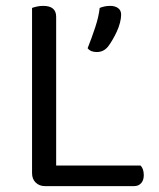

<svg xmlns="http://www.w3.org/2000/svg" viewBox="-20 -633 541 653"><path d="M133 0Q114 0 101.5 -12Q89 -24 89 -44V-606Q94 -608 104.5 -610.5Q115 -613 127 -613Q171 -613 171 -576V-70H458Q469 -59 469 -37Q469 -20 460 -10Q451 0 436 0ZM347 -474Q332 -456 309 -456Q288 -456 278 -469Q292 -504 304 -540.5Q316 -577 319 -606Q336 -613 355 -613Q371 -613 381.5 -605.5Q392 -598 392 -583Q392 -571 388 -555.5Q384 -540 377 -525Q370 -510 362 -496.5Q354 -483 347 -474Z"/></svg>

Font: Baloo Bhai 2
Style: Regular
Weight: 400
Designer: Supriya Tembe, Noopur Datye and Ek Type
Foundry: Ek Type
Version: Version 1.640;PS 1.000;hotconv 16.6.51;makeotf.lib2.5.65220;